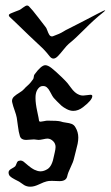

<svg xmlns="http://www.w3.org/2000/svg" viewBox="-20 -702 409 710"><path d="M369.1 -664.1Q369.1 -662.1 360.4 -655.3Q327.1 -628.9 293 -594.2Q258.8 -559.6 234.4 -540Q226.6 -533.2 215.3 -519Q204.1 -504.9 194.8 -495.1Q185.5 -485.4 177.7 -485.4Q170.9 -485.4 165 -492.2Q150.4 -510.7 139.2 -522Q127.9 -533.2 111.3 -548.3Q94.7 -563.5 86.9 -571.3Q22.5 -633.8 15.6 -639.6Q12.7 -642.6 12.7 -645.5Q12.7 -649.4 19.5 -652.3Q26.4 -655.3 36.6 -659.2Q46.9 -663.1 51.8 -665Q54.7 -666 64.9 -673.8Q75.2 -681.6 80.1 -681.6Q84 -681.6 86.9 -678.7Q99.6 -666 119.6 -639.6Q139.6 -613.3 147.5 -603.5Q151.4 -599.6 154.8 -589.8Q158.2 -580.1 162.1 -573.7Q166 -567.4 171.9 -567.4Q174.8 -567.4 176.8 -568.4Q201.2 -577.1 212.9 -584.5Q224.6 -591.8 231.4 -594.7Q247.1 -602.5 281.2 -620.1Q315.4 -637.7 340.3 -650.9Q365.2 -664.1 369.1 -664.1ZM155.3 -255.9Q193.4 -255.9 204.1 -252.9Q211.9 -250 224.1 -248.5Q236.3 -247.1 245.1 -243.7Q253.9 -240.2 258.8 -231.4Q269.5 -213.9 269.5 -193.4Q269.5 -182.6 267.1 -170.4Q264.6 -158.2 260.3 -142.6Q255.9 -127 253.9 -117.2Q251 -103.5 241.2 -83.5Q231.4 -63.5 228.5 -49.8Q224.6 -32.2 200.2 -32.2Q195.3 -32.2 185.5 -32.7Q175.8 -33.2 171.9 -33.2Q158.2 -33.2 152.3 -31.2Q143.6 -29.3 125 -20.5Q106.4 -11.7 93.8 -11.7H89.8Q84 -11.7 78.1 -13.7Q72.3 -15.6 69.3 -17.6Q66.4 -19.5 60.1 -23.9Q53.7 -28.3 50.8 -30.3Q46.9 -32.2 34.7 -38.6Q22.5 -44.9 17.1 -50.3Q11.7 -55.7 11.7 -64.5Q11.7 -72.3 22.5 -78.1Q33.2 -84 36.1 -86.9Q38.1 -88.9 41.5 -98.1Q44.9 -107.4 50.8 -107.4Q51.8 -107.4 53.2 -107.9Q54.7 -108.4 55.7 -108.4Q61.5 -108.4 66.9 -104.5Q72.3 -100.6 78.6 -94.7Q85 -88.9 89.8 -85.9L91.8 -84Q94.7 -82 98.1 -79.6Q101.6 -77.1 106.4 -74.7Q111.3 -72.3 117.7 -70.3Q124 -68.4 129.9 -68.4Q142.6 -68.4 156.2 -77.1Q172.9 -87.9 179.7 -126Q180.7 -129.9 182.1 -136.7Q183.6 -143.6 184.6 -148.9Q185.5 -154.3 185.5 -158.2Q185.5 -170.9 176.8 -179.7Q167 -189.5 155.3 -189.5Q150.4 -189.5 139.2 -187Q127.9 -184.6 122.1 -184.6Q121.1 -184.6 118.2 -185.1Q115.2 -185.5 114.3 -185.5Q113.3 -185.5 110.4 -186Q107.4 -186.5 105.5 -186.5Q100.6 -186.5 90.3 -185.5Q80.1 -184.6 76.2 -184.6Q58.6 -184.6 53.7 -198.2Q48.8 -213.9 46.4 -234.9Q43.9 -255.9 42 -266.6Q40 -277.3 34.2 -293.5Q28.3 -309.6 25.4 -322.3Q25.4 -323.2 24.9 -325.2Q24.4 -327.1 24.4 -328.1Q24.4 -337.9 31.7 -344.7Q39.1 -351.6 51.3 -358.9Q63.5 -366.2 69.3 -373Q73.2 -377.9 80.6 -384.3Q87.9 -390.6 92.8 -396.5Q97.7 -402.3 102.5 -409.2Q104.5 -412.1 105 -418.5Q105.5 -424.8 108.4 -427.7Q132.8 -460.9 147.5 -460.9Q157.2 -460.9 170.9 -450.2Q184.6 -439.5 209 -416Q216.8 -408.2 220.7 -404.3Q227.5 -398.4 242.2 -377.9Q256.8 -357.4 272.5 -351.6Q279.3 -348.6 287.1 -348.6Q292 -348.6 301.3 -350.1Q310.5 -351.6 314.5 -351.6Q321.3 -351.6 321.3 -346.7Q321.3 -332 287.1 -305.7Q269.5 -292 251 -292Q239.3 -292 227.1 -298.3Q214.8 -304.7 207.5 -311Q200.2 -317.4 190.9 -327.1Q181.6 -336.9 179.7 -338.9Q174.8 -343.8 164.6 -363.8Q154.3 -383.8 140.6 -383.8H137.7Q128.9 -383.8 121.6 -375Q114.3 -366.2 112.3 -353.5Q111.3 -348.6 111.3 -338.9Q111.3 -319.3 117.7 -290Q124 -260.7 124 -257.8Q124 -252 129.9 -252Q132.8 -252 142.1 -253.9Q151.4 -255.9 155.3 -255.9Z"/></svg>

Font: Isabella
Style: Medium
Weight: 500
Designer: John Stracke
Version: Version 001.202